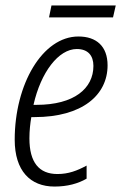

<svg xmlns="http://www.w3.org/2000/svg" viewBox="-20 -675 445 705"><path d="M160 -611H395L405 -655H169ZM180 10C228 10 267 -1 298 -19V-67C263 -48 231 -36 191 -36C123 -36 88 -79 88 -167C88 -195 91 -222 95 -245H107C282 -245 375 -326 375 -435C375 -505 334 -541 268 -541C136 -541 34 -366 34 -162C34 -48 91 10 180 10ZM114 -290H103C130 -410 195 -495 262 -495C303 -495 323 -471 323 -433C323 -350 252 -290 114 -290Z"/></svg>

Font: Noto Sans Condensed Light
Style: Italic
Weight: 300
Width: 3
Italic angle: -12°
Designer: Monotype Design Team
Foundry: Monotype Imaging Inc.
Version: Version 2.013